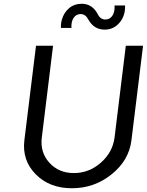

<svg xmlns="http://www.w3.org/2000/svg" viewBox="-20 -994 783 1024"><path d="M538 -836Q481 -836 451 -890Q436 -919 410 -919Q386 -919 372.5 -898.5Q359 -878 361 -845H305Q304 -867 309.5 -887.5Q315 -908 325 -923.5Q335 -939 348.5 -950.5Q362 -962 379 -968Q396 -974 415 -974Q472 -974 501 -919Q515 -890 542 -890Q566 -890 579.5 -910.5Q593 -931 591 -965H647Q649 -910 617.5 -873Q586 -836 538 -836ZM110 -246 172 -750H263L203 -261Q193 -182 243 -126.5Q293 -71 374 -71Q455 -71 518 -126.5Q581 -182 591 -261L651 -750H743L681 -246Q668 -139 575.5 -64.5Q483 10 363.5 10Q244 10 170.5 -64.5Q97 -139 110 -246Z"/></svg>

Font: Orkney
Style: Italic
Weight: 400
Italic angle: -7°
Designer: Samuel Oakes and Alfredo Marco Pradil
Foundry: Alfredo Marco Pradil
Version: 1.0; ttfautohint (v1.5)